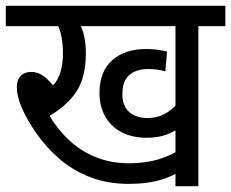

<svg xmlns="http://www.w3.org/2000/svg" viewBox="-20 -642 797 662"><path d="M242 -552 254 -561Q265 -542 270.5 -516Q276 -490 276 -457Q276 -373 241 -322.5Q206 -272 139 -236L145 -252Q176 -199 217 -160Q258 -121 310.5 -100Q363 -79 425 -79Q482 -79 529 -93.5Q576 -108 614 -135L625 -70Q589 -39 539.5 -23.5Q490 -8 424 -8Q350 -8 290 -31.5Q230 -55 183.5 -95.5Q137 -136 103 -186Q72 -231 55 -270.5Q38 -310 38 -342Q38 -367 51.5 -380.5Q65 -394 88 -394Q112 -394 132.5 -378Q153 -362 177 -330L135 -332Q160 -340 173 -360Q186 -380 191.5 -405.5Q197 -431 197 -457Q197 -488 192 -515.5Q187 -543 174 -564L196 -552H0V-622H452V-552ZM664 -552V0H585V-552H420V-622H757V-552ZM607 -208Q584 -189 554.5 -178Q525 -167 486 -167Q436 -167 399.5 -186Q363 -205 343 -240Q323 -275 323 -322Q323 -394 366 -433.5Q409 -473 485 -473Q505 -473 523.5 -470.5Q542 -468 556 -464L550 -396Q536 -400 521.5 -402Q507 -404 492 -404Q449 -404 425.5 -383Q402 -362 402 -318Q402 -275 426.5 -255Q451 -235 487 -235Q528 -235 559 -256Q590 -277 607 -306Z"/></svg>

Font: Noto Sans Devanagari SemiCondensed
Style: Regular
Weight: 400
Width: 4
Designer: Jelle Bosma - Monotype Design Team
Foundry: Monotype Imaging Inc.
Version: Version 2.006